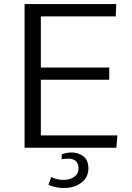

<svg xmlns="http://www.w3.org/2000/svg" viewBox="-20 -731 655 950"><path d="M101.6 0V-710.9H555.2L552.7 -649.9H182.1V-397H520.5V-336.4H182.1V-61H561L555.7 0ZM295.4 199.2Q255.4 199.2 219.7 183.6L233.4 145Q248 152.3 263.7 155.8Q279.3 159.2 294.4 159.2Q324.7 159.2 346.7 144.5Q368.7 129.9 368.7 100.1Q368.7 83.5 357.9 68.8Q347.2 54.2 314.9 54.2Q308.6 54.2 301 54.7Q293.5 55.2 285.2 57.1V32.7Q309.1 23.4 334.5 23.4Q369.1 23.4 393.3 43Q417.5 62.5 417.5 102.1Q417.5 146 382.8 172.6Q348.1 199.2 295.4 199.2Z"/></svg>

Font: Comme Light
Style: Regular
Weight: 300
Version: Version 1.000;gftools[0.9.27]